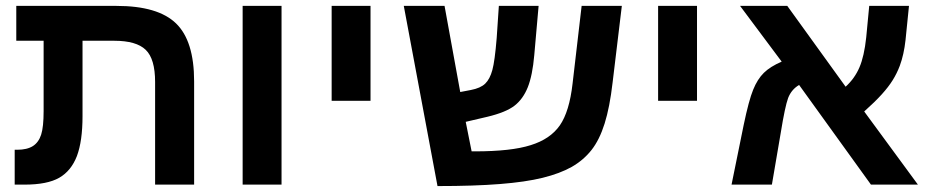

<svg xmlns="http://www.w3.org/2000/svg" viewBox="-20 -626 3150 651"><path d="M240.7 -96.7Q221.2 -46.4 180.7 -23.2Q140.1 0 63 0H29.8V-118.2H38.1Q71.8 -118.2 91.8 -130.9Q111.3 -143.6 119.6 -169.7Q127.9 -195.8 127.9 -249V-487.8H35.2V-606H375Q515.6 -606 576.9 -546.6Q638.2 -487.3 638.2 -350.1V0H505.9V-348.1Q505.9 -426.3 474.1 -457Q442.4 -487.8 367.2 -487.8H259.8V-231.9Q259.8 -147.5 240.7 -96.7Z M934.6 -606V0H802.7V-606Z M1236.3 -606V-284.2H1104.5V-606Z M1918.5 -60.1Q1878.4 -37.6 1820.1 -23.2Q1761.7 -8.8 1675 -2Q1588.4 4.9 1463.4 4.9L1349.1 -606H1487.3L1540.5 -314L1576.2 -320.8Q1609.4 -327.1 1625.2 -342.5Q1641.1 -357.9 1649.4 -388.7Q1657.7 -418.9 1664.1 -497.1L1671.4 -606H1806.2L1791.5 -439Q1785.6 -370.6 1769.5 -330.1Q1753.4 -290 1724.4 -267.6Q1695.3 -245.1 1632.3 -230L1559.1 -212.9L1579.1 -112.8H1590.8Q1713.4 -112.8 1779.3 -133.8Q1845.7 -154.3 1878.2 -200.9Q1910.6 -247.6 1921.4 -342.8L1952.1 -606H2088.4L2057.1 -346.2Q2047.4 -262.2 2030 -207Q2012.7 -151.9 1985.6 -117.4Q1958.5 -83 1918.5 -60.1Z M2343.3 -606V-284.2H2211.4V-606Z M2627.4 -176.8 2597.2 0H2460.4L2501.5 -202.1Q2519 -286.1 2533.7 -321.8Q2548.3 -357.9 2570.1 -379.2Q2591.8 -400.4 2630.4 -417L2489.3 -606H2649.4L2847.2 -332Q2877.9 -359.9 2894 -397.5Q2910.2 -435.1 2917 -499L2927.2 -606H3062L3050.3 -490.2Q3044.9 -440.9 3030.8 -402.8Q3021 -377 3006.8 -354.2Q2992.7 -331.5 2970 -306.4Q2947.3 -281.2 2910.2 -248L3092.3 0H2933.1L2689.5 -337.9Q2663.6 -322.8 2652.3 -293.9Q2641.6 -264.6 2627.4 -176.8Z"/></svg>

Font: Arimo
Style: Bold
Weight: 700
Designer: Steve Matteson
Foundry: Monotype Imaging Inc.
Version: Version 1.33